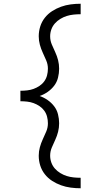

<svg xmlns="http://www.w3.org/2000/svg" viewBox="-20 -853 540 1026"><path d="M411 153Q384 153 357.5 149.5Q331 146 306 137Q281 128 258.5 113.5Q236 99 219.5 78Q203 57 195 31.5Q187 6 187 -21Q187 -44 193 -66Q199 -88 208.5 -108.5Q218 -129 227 -150Q236 -171 236 -194Q236 -212 231.5 -229.5Q227 -247 216.5 -261.5Q206 -276 191 -286Q176 -296 159.5 -302Q143 -308 125 -310Q107 -312 89 -312V-325V-368Q107 -368 125 -370Q143 -372 159.5 -378Q176 -384 191 -394Q206 -404 216.5 -418.5Q227 -433 231.5 -450.5Q236 -468 236 -486Q236 -509 227 -530Q218 -551 208.5 -571.5Q199 -592 193 -614Q187 -636 187 -659Q187 -686 195 -711.5Q203 -737 219.5 -758Q236 -779 258.5 -793.5Q281 -808 306 -817Q331 -826 357.5 -829.5Q384 -833 411 -833V-777Q392 -777 373 -775Q354 -773 336.5 -767.5Q319 -762 302.5 -752Q286 -742 273.5 -728Q261 -714 254.5 -696Q248 -678 248 -659Q248 -636 257 -615Q266 -594 275.5 -573.5Q285 -553 290.5 -531Q296 -509 296 -486Q296 -462 290 -438Q284 -414 269.5 -395Q255 -376 235 -362Q215 -348 192 -340Q215 -332 235 -318Q255 -304 269.5 -285Q284 -266 290 -242Q296 -218 296 -194Q296 -171 290.5 -149Q285 -127 275.5 -106.5Q266 -86 257 -65Q248 -44 248 -21Q248 -2 254.5 16Q261 34 273.5 48Q286 62 302.5 72Q319 82 336.5 87.5Q354 93 373 95Q392 97 411 97Z"/></svg>

Font: Iosevka Slab Light
Style: Regular
Weight: 300
Monospace: yes
Designer: Belleve Invis
Foundry: Belleve Invis
Version: Version 11.1.0; ttfautohint (v1.8.3)